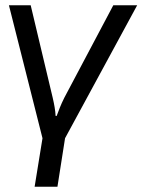

<svg xmlns="http://www.w3.org/2000/svg" viewBox="-20 -550 543 732"><path d="M112 162H199L228 -23L503 -530H412L225 -177C211 -149 204 -129 196 -108H192C191 -129 187 -151 181 -177L97 -530H14L142 -23Z"/></svg>

Font: Cheyenne Sans
Style: Italic
Weight: 400
Italic angle: -8.13011°
Designer: The Public Sans project authors (U.S. Web Design System), Libre Franklin designed by Pablo Impallari and Rodrigo Fuenzal
Foundry: The Cheyenne Sans Project Authors
Version: Version 2.007